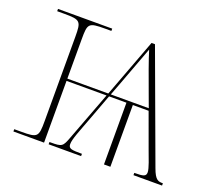

<svg xmlns="http://www.w3.org/2000/svg" viewBox="-97 -663 878 789"><g transform="rotate(20 342.5 -268.0)"><path d="M31 0H165V-270H340L260 -58C243 -12 240 -10 190 -10H185V0H327V-10C282 -10 268 -11 268 -31C268 -54 284 -90 310 -160L351 -270H427V0H455V-270H524L579 -119C590 -89 607 -48 607 -31C607 -13 596 -10 556 -10V0H681V-10C661 -10 648 -11 631 -58L455 -536H440L344 -280H165V-452C165 -521 168 -526 240 -526H268V-536H31V-526H61C133 -526 137 -521 137 -452V-84C137 -14 133 -10 61 -10H31ZM355 -280 374 -330C410 -426 431 -482 440 -507C451 -470 478 -396 500 -337L521 -280Z"/></g></svg>

Font: Noto Serif Display Thin
Style: Regular
Weight: 100
Designer: Monotype Design Team
Foundry: Monotype Imaging Inc.
Version: Version 2.009